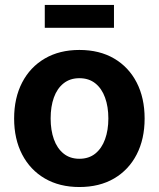

<svg xmlns="http://www.w3.org/2000/svg" viewBox="-20 -752 648 783"><path d="M303.7 10.7Q222.7 10.7 162.8 -24.2Q103 -59.1 70.3 -122.1Q37.6 -185.1 37.6 -268.6Q37.6 -352.5 70.3 -415.5Q103 -478.5 162.8 -513.4Q222.7 -548.3 303.7 -548.3Q385.7 -548.3 445.3 -513.4Q504.9 -478.5 537.4 -415.5Q569.8 -352.5 569.8 -268.6Q569.8 -185.1 537.4 -122.1Q504.9 -59.1 445.3 -24.2Q385.7 10.7 303.7 10.7ZM303.7 -104.5Q342.3 -104.5 368.7 -125.7Q395 -147 408.4 -184.1Q421.9 -221.2 421.9 -269Q421.9 -316.9 408.4 -354Q395 -391.1 368.7 -412.1Q342.3 -433.1 303.7 -433.1Q265.6 -433.1 239.3 -412.1Q212.9 -391.1 199.7 -354.2Q186.5 -317.4 186.5 -269Q186.5 -221.2 199.7 -184.1Q212.9 -147 239.3 -125.7Q265.6 -104.5 303.7 -104.5ZM444.8 -731.9V-638.7H162.6V-731.9Z"/></svg>

Font: Inter 17pt
Style: Bold
Weight: 700
Version: Version 4.001;git-66647c0bb